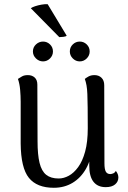

<svg xmlns="http://www.w3.org/2000/svg" viewBox="-20 -877 606 910"><path d="M428 -521Q448 -521 461 -508.5Q474 -496 474 -473L475 -103Q475 -75 481.5 -63.5Q488 -52 503 -52Q508 -52 516 -55Q524 -58 529 -67Q541 -52 541 -36Q541 -16 525.5 -3Q510 10 481 10Q443 10 423 -15.5Q403 -41 403 -92V-163L418 -181Q412 -120 387.5 -77Q363 -34 324 -10.5Q285 13 235 13Q155 13 117 -34Q79 -81 78 -197V-395Q78 -422 75.5 -451Q73 -480 65 -503Q74 -509 84.5 -515Q95 -521 112 -521Q132 -521 144.5 -509.5Q157 -498 157 -476L158 -207Q158 -144 167.5 -105Q177 -66 199 -48.5Q221 -31 258 -31Q282 -31 306 -44Q330 -57 350.5 -85Q371 -113 383.5 -158.5Q396 -204 396 -269Q396 -329 395.5 -368Q395 -407 394 -431.5Q393 -456 390 -472.5Q387 -489 382 -503Q388 -508 399.5 -514.5Q411 -521 428 -521ZM184 -586Q165 -586 150.5 -600Q136 -614 136 -633Q136 -653 150.5 -666.5Q165 -680 184 -680Q203 -680 217 -666.5Q231 -653 231 -633Q231 -614 217 -600Q203 -586 184 -586ZM358 -586Q339 -586 325 -600Q311 -614 311 -633Q311 -653 325 -666.5Q339 -680 358 -680Q377 -680 391 -666.5Q405 -653 405 -633Q405 -614 391 -600Q377 -586 358 -586ZM126 -838Q133 -843 146.5 -847.5Q160 -852 176.5 -855Q193 -858 206 -857L296 -708Q293 -704 281 -702.5Q269 -701 261 -701Z"/></svg>

Font: Arima
Style: Regular
Weight: 400
Designer: Joana Correia and Natanael Gama
Foundry: NDISCOVER
Version: Version 1.101;gftools[0.9.23]